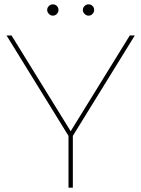

<svg xmlns="http://www.w3.org/2000/svg" viewBox="-20 -863 650 883"><path d="M295 0V-245L300 -230L10 -700H33L309 -253H301L577 -700H600L310 -230L315 -245V0ZM387 -791Q377 -791 369 -799Q361 -807 361 -817Q361 -828 369 -835.5Q377 -843 387 -843Q398 -843 405.5 -835.5Q413 -828 413 -817Q413 -807 405.5 -799Q398 -791 387 -791ZM223 -791Q213 -791 205 -799Q197 -807 197 -817Q197 -828 205 -835.5Q213 -843 223 -843Q234 -843 241.5 -835.5Q249 -828 249 -817Q249 -807 241.5 -799Q234 -791 223 -791Z"/></svg>

Font: Montserrat Thin
Style: Regular
Weight: 100
Designer: Julieta Ulanovsky
Foundry: Julieta Ulanovsky
Version: Version 9.000